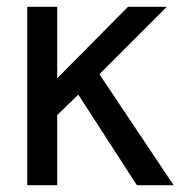

<svg xmlns="http://www.w3.org/2000/svg" viewBox="-20 -544 540 564"><path d="M490 0H382L210 -266L148 -206V0H60V-524H148V-314L356 -524H470L272 -326Z"/></svg>

Font: ColatingCofangSans
Style: Regular
Weight: 400
Foundry: GNU
Version: Version 412.227;June 27, 2022;FontCreator 11.0.0.2412 32-bit